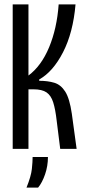

<svg xmlns="http://www.w3.org/2000/svg" viewBox="-20 -680 389 877"><path d="M38 0V-660H110V-335Q169 -379 204.5 -464.5Q240 -550 248 -660H325Q314 -531 268 -441.5Q222 -352 159 -317V-311Q198 -311 228 -302Q258 -293 278 -261.5Q298 -230 308 -161L330 0H255L239 -128Q233 -181 223 -212.5Q213 -244 192.5 -258Q172 -272 133 -272H110V0ZM101 177Q122 125 125.5 92Q129 59 129 37H199Q199 78 186 116Q173 154 154 177Z"/></svg>

Font: Bricolage Grotesque 96pt Condensed Light
Style: Regular
Weight: 300
Width: 3
Designer: Mathieu Triay
Foundry: Atelier Triay
Version: Version 1.001; ttfautohint (v1.8.4.7-5d5b);gftools[0.9.33.de